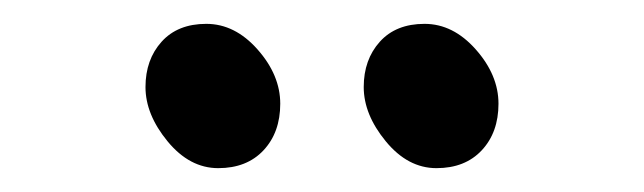

<svg xmlns="http://www.w3.org/2000/svg" viewBox="-20 -727 540 161"><path d="M346 -586Q322 -586 303.5 -608.5Q285 -631 285 -654Q285 -677 298.5 -692Q312 -707 336 -707Q360 -707 379 -685.5Q398 -664 398 -640Q398 -616 384 -601Q370 -586 346 -586ZM163 -586Q139 -586 120.5 -608.5Q102 -631 102 -654Q102 -677 115.5 -692Q129 -707 153 -707Q177 -707 196 -685.5Q215 -664 215 -640Q215 -616 201 -601Q187 -586 163 -586Z"/></svg>

Font: LXGW WenKai Mono Medium
Style: Regular
Weight: 500
Monospace: yes
Designer: LXGW / Fontworks Inc.
Foundry: LXGW / Fontworks Inc.
Version: Version 1.520; June 14, 2025